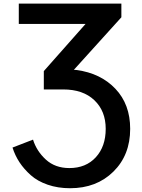

<svg xmlns="http://www.w3.org/2000/svg" viewBox="-20 -792 772 1042"><path d="M47.9 8.8 159.2 -34.2Q178.7 28.3 229 74.2Q279.3 120.1 356.4 120.1Q446.3 120.1 500 61.5Q553.7 2.9 553.7 -92.8Q553.7 -189.5 492.2 -248Q430.7 -306.6 323.2 -306.6H217.8V-406.2L444.3 -662.1H82V-772.5H638.7V-698.2L380.9 -413.1L395.5 -412.1Q526.4 -394.5 606.4 -310.1Q686.5 -225.6 686.5 -92.8Q686.5 49.8 595.2 139.6Q503.9 229.5 360.4 229.5Q293.9 229.5 238.8 210.4Q183.6 191.4 147 158.7Q110.4 126 85.9 88.9Q61.5 51.8 47.9 8.8Z"/></svg>

Font: Gothic A1
Style: Bold
Weight: 700
Version: Version 2.50